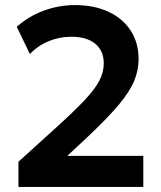

<svg xmlns="http://www.w3.org/2000/svg" viewBox="-20 -735 634 755"><path d="M52.5 0V-99L202 -234.5Q272 -298 312.8 -341.2Q353.5 -384.5 370.8 -418Q388 -451.5 388 -485.5Q388 -535.5 354.5 -563Q321 -590.5 260 -590.5Q214 -590.5 171.8 -573.2Q129.5 -556 97.5 -522.5L46 -629.5Q92 -671 151.8 -693Q211.5 -715 274.5 -715Q350.5 -715 407 -688.5Q463.5 -662 494.2 -614.2Q525 -566.5 525 -503Q525 -459.5 508 -417.8Q491 -376 447.8 -324Q404.5 -272 326 -198L244.5 -122H543.5V0Z"/></svg>

Font: Geologica SemiBold
Style: Regular
Weight: 600
Designer: Sindre Bremnes, Frode Helland
Foundry: Monokrom Skriftforlag AS
Version: Version 1.010;gftools[0.9.28]